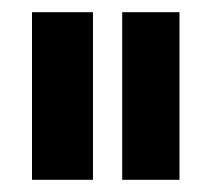

<svg xmlns="http://www.w3.org/2000/svg" viewBox="-20 -695 362 315"><path d="M180.5 -400H274.5V-675H180.5ZM32.5 -400H132.5V-675H32.5Z"/></svg>

Font: Anybody ExtraExpanded SemiBold
Style: Regular
Weight: 600
Width: 8
Version: Version 1.113;gftools[0.9.25]